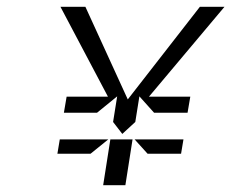

<svg xmlns="http://www.w3.org/2000/svg" viewBox="-20 -571 677 562"><path d="M157 -551 296 -288H175L167 -241H264L323 -289L311 -214L338 -179L376 -214L388 -289L431 -241H529L537 -288H416L637 -551H565L354 -280L230 -551ZM148 -121H245L297 -163H155ZM282 -29H347L368 -163H303ZM374 -163 412 -121H510L517 -163Z"/></svg>

Font: Charger Static
Style: Obl
Weight: 1000
Designer: Jasper
Foundry: KineticPlasma Fonts/Cannot Into Space Fonts
Version: Version 1.1